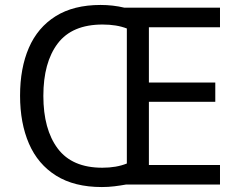

<svg xmlns="http://www.w3.org/2000/svg" viewBox="-20 -745 968 775"><path d="M386 -725Q436 -725 482 -714H868V-635H581V-412H849V-334H581V-79H868V0H488Q466 4 441.5 7Q417 10 391 10Q280 10 206.5 -36Q133 -82 97 -165Q61 -248 61 -359Q61 -470 96.5 -552Q132 -634 204.5 -679.5Q277 -725 386 -725ZM394 -646Q271 -646 213 -569.5Q155 -493 155 -358Q155 -223 213 -145.5Q271 -68 393 -68Q450 -68 492 -85V-630Q451 -646 394 -646Z"/></svg>

Font: Noto Sans Old North Arabian
Style: Regular
Weight: 400
Designer: Monotype Design Team
Foundry: Monotype Imaging Inc.
Version: Version 2.001; ttfautohint (v1.8.4.7-5d5b)